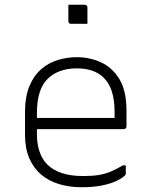

<svg xmlns="http://www.w3.org/2000/svg" viewBox="-20 -776 640 806"><path d="M303 -536Q355 -536 402.5 -515Q450 -494 480.5 -445Q511 -396 511 -310V-245Q511 -242 509.5 -239.5Q508 -237 506 -235.5Q504 -234 500 -234H212Q196 -234 180 -234Q164 -234 148 -234H129L107 -281H461Q461 -287 461 -293.5Q461 -300 461 -306Q461 -356 449.5 -392Q438 -428 415 -450Q395 -470 366.5 -479.5Q338 -489 303 -489Q225 -489 180 -445Q135 -401 135 -301V-212Q135 -172 146 -139.5Q157 -107 178 -86Q202 -62 239.5 -49.5Q277 -37 329 -37Q368 -37 395 -41.5Q422 -46 445.5 -56Q469 -66 496 -82H508Q508 -74 508 -65Q508 -56 508 -48Q508 -46 507.5 -44Q507 -42 505 -40Q492 -27 467 -15.5Q442 -4 405.5 3Q369 10 323 10Q272 10 228.5 -3Q185 -16 153 -43Q121 -70 103 -111.5Q85 -153 85 -210V-304Q85 -370 103.5 -414.5Q122 -459 153.5 -486Q185 -513 224 -524.5Q263 -536 303 -536ZM267 -756Q276 -756 284.5 -756Q293 -756 301.5 -756Q310 -756 318.5 -756Q327 -756 336 -756Q341 -756 344 -753Q347 -750 347 -745V-676Q338 -676 329.5 -676Q321 -676 312.5 -676Q304 -676 295.5 -676Q287 -676 278 -676Q273 -676 270 -679Q267 -682 267 -687Z"/></svg>

Font: Recursive Monospace Light
Style: Regular
Weight: 300
Version: Version 1.047